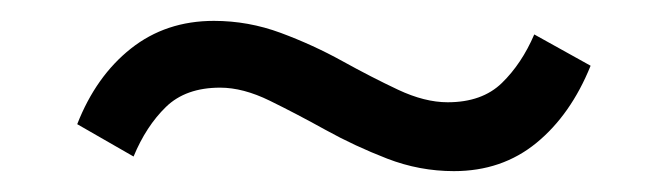

<svg xmlns="http://www.w3.org/2000/svg" viewBox="-20 -379 640 184"><path d="M492 -346 546 -316Q527 -269 494 -242Q461 -215 415 -215Q382 -215 351 -227Q320 -239 292 -254.5Q264 -270 238.5 -282.5Q213 -295 191 -295Q158 -295 139 -276.5Q120 -258 108 -229L54 -260Q72 -306 105.5 -332.5Q139 -359 185 -359Q218 -359 249 -347.5Q280 -336 308 -320.5Q336 -305 361.5 -293Q387 -281 409 -281Q442 -281 461 -299.5Q480 -318 492 -346Z"/></svg>

Font: Muli Medium
Style: Regular
Weight: 500
Designer: Vernon Adams
Foundry: Vernon Adams
Version: Version 2.100; ttfautohint (v1.8.1.43-b0c9)